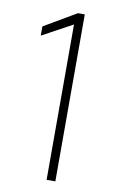

<svg xmlns="http://www.w3.org/2000/svg" viewBox="-81 -733 476 779"><g transform="rotate(10 157.5 -344.0)"><path d="M168 0V-640L43 -572V-610L176 -688H204V0Z"/></g></svg>

Font: Saira Semi Condensed Thin
Style: Regular
Weight: 100
Width: 4
Designer: Hector Gatti with collaboration of the Omnibus-Type team
Foundry: Omnibus-Type
Version: Version 1.001; ttfautohint (v1.8)